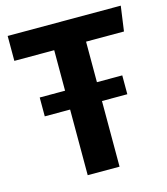

<svg xmlns="http://www.w3.org/2000/svg" viewBox="-105 -773 744 856"><g transform="rotate(-15 267.0 -345.0)"><path d="M341 -576V-389H458V-302H341V1H194V-302H77V-389H194V-576H10V-691H532L516 -576Z"/></g></svg>

Font: Wolseley Sans SemiBold
Style: Regular
Weight: 600
Designer: Carrois Corporate & Edenspiekermann AG
Foundry: Carrois Corporate GbR & Edenspiekermann AG
Version: Version 4.202